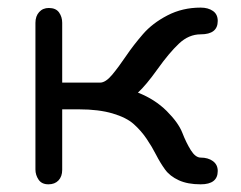

<svg xmlns="http://www.w3.org/2000/svg" viewBox="-20 -478 634 505"><path d="M143.6 -260.7V-418C143.6 -428.4 140.8 -437.5 135.3 -445.3C129.7 -453.1 120.8 -457 108.4 -457C98 -457 89.5 -453.5 83 -446.3C76.5 -439.1 73.2 -429.7 73.2 -418V-32.2C73.2 -22.5 76 -13.5 81.5 -5.4C87.1 2.8 95.7 6.8 107.4 6.8C118.5 6.8 127.3 3.4 133.8 -3.4C140.3 -10.3 143.6 -19.5 143.6 -31.2V-190.4H188.5C222.3 -190.4 251.5 -186.8 275.9 -179.7C300.3 -172.5 319 -163.1 332 -151.4C345.1 -139.6 356.3 -126.8 365.7 -112.8C375.2 -98.8 383.5 -84.8 390.6 -70.8C397.8 -56.8 405.6 -43.9 414.1 -32.2C422.5 -20.5 434.6 -11.1 450.2 -3.9C465.8 3.3 485 6.8 507.8 6.8C537.8 6.8 552.7 -4.9 552.7 -28.3C552.7 -39.4 548.5 -48 540 -54.2C531.6 -60.4 520.8 -63.5 507.8 -63.5C498.7 -63.5 490.1 -70 481.9 -83C473.8 -96 466.3 -111.3 459.5 -128.9C452.6 -146.5 439 -165.5 418.5 -186C397.9 -206.5 372.7 -222.7 342.8 -234.4C357.1 -247.4 374.3 -268.1 394.5 -296.4C414.7 -324.7 433.4 -347 450.7 -363.3C467.9 -379.6 487 -387.7 507.8 -387.7C537.8 -387.7 552.7 -399.4 552.7 -422.9C552.7 -434.6 548.5 -443.4 540 -449.2C531.6 -455.1 520.8 -458 507.8 -458C475.9 -458 446.8 -451.2 420.4 -437.5C394 -423.8 372.6 -407.4 356 -388.2C339.4 -369 324.5 -349.8 311.5 -330.6C298.5 -311.4 286.3 -294.9 274.9 -281.2C263.5 -267.6 252.9 -260.7 243.2 -260.7Z"/></svg>

Font: Jura
Style: DemiBold
Weight: 600
Version: Version 2.5.1